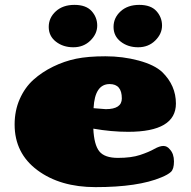

<svg xmlns="http://www.w3.org/2000/svg" viewBox="-20 -752 782 788"><path d="M646 -456Q702 -401 702 -327Q702 -211 506 -211Q437 -211 363 -224Q366 -158 387.5 -131Q409 -104 464 -104Q519 -104 555 -116Q591 -128 613 -140.5Q635 -153 650.5 -153Q666 -153 677 -139Q694 -121 694 -89.5Q694 -58 681.5 -46.5Q669 -35 642 -24Q547 16 372 16Q227 16 133.5 -53.5Q40 -123 40 -241Q40 -298 61 -345.5Q82 -393 117 -424.5Q152 -456 198 -478.5Q244 -501 292.5 -511Q341 -521 412.5 -521Q484 -521 549 -503.5Q614 -486 646 -456ZM430 -407Q369 -407 364 -308Q412 -304 414 -304Q480 -304 480 -348Q480 -407 430 -407ZM180 -641.5Q180 -679 209 -705.5Q238 -732 285.5 -732Q333 -732 356 -706.5Q379 -681 379 -647Q379 -613 351 -585.5Q323 -558 281 -558Q239 -558 209.5 -581Q180 -604 180 -641.5ZM446 -641.5Q446 -679 475 -705.5Q504 -732 551.5 -732Q599 -732 622 -706.5Q645 -681 645 -647Q645 -613 617 -585.5Q589 -558 547 -558Q505 -558 475.5 -581Q446 -604 446 -641.5Z"/></svg>

Font: Chango
Style: Regular
Weight: 400
Designer: Manuel Lupez
Foundry: Fontstage
Version: Version 1.001